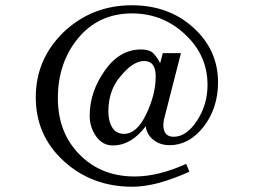

<svg xmlns="http://www.w3.org/2000/svg" viewBox="-20 -696 961 730"><path d="M409 -143Q370 -143 345.5 -177.5Q321 -212 321 -256Q321 -346 378 -427Q434 -508 517 -508Q541 -508 558 -498Q575 -483 589 -456L599 -494H668L603 -240Q601 -224 601 -222Q601 -176 640 -176Q689 -176 729 -237Q769 -298 769 -373Q769 -486 684 -565Q599 -645 482 -645Q356 -645 278 -552Q200 -458 200 -323Q200 -192 282 -109Q364 -25 492 -25Q582 -25 688 -73L700 -43Q637 -15 582 0Q528 14 483 14Q329 14 222 -84Q116 -181 116 -326Q116 -471 222 -574Q330 -676 481 -676Q621 -676 714 -592Q809 -507 809 -383Q809 -285 754 -214Q699 -144 625 -144Q589 -144 563.5 -164Q538 -184 534 -216Q479 -143 409 -143ZM392 -272Q392 -235 407 -211Q422 -187 452 -187Q500 -187 536 -262Q572 -337 572 -406Q572 -464 528 -464Q486 -464 440 -408Q392 -354 392 -272Z"/></svg>

Font: Ponomar Unicode TT
Style: Regular
Weight: 400
Designer: Vladislav V. Dorosh, Yuri A.W. Shardt, Nikita Simmons, Aleksandr Andreev
Foundry: Ponomar Project
Version: 1.1